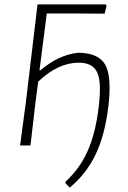

<svg xmlns="http://www.w3.org/2000/svg" viewBox="-20 -659 581 870"><path d="M71 0 97 -194 150 -639H459L463 -633L454 -597L318 -598H192L159 -341H164Q246 -411 335 -420Q427 -419 457 -365.5Q487 -312 471 -176Q455 -46 413 41.5Q371 129 296 191L277 172V164Q341 106 377 25.5Q413 -55 427 -173Q441 -284 421 -329.5Q401 -375 337 -375Q243 -375 153 -289L141 -197L118 0Z"/></svg>

Font: Alegreya Sans SC Light
Style: Italic
Weight: 300
Italic angle: -7°
Designer: Juan Pablo del Peral
Foundry: Huerta Tipografica
Version: Version 2.007